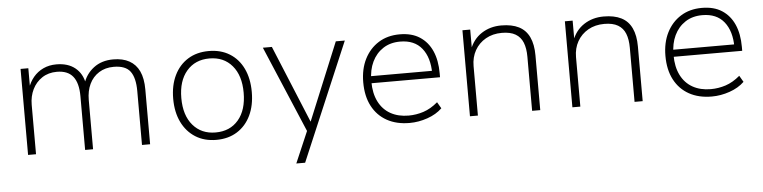

<svg xmlns="http://www.w3.org/2000/svg" viewBox="-43 -699 4301 1083"><g transform="rotate(-5 2107.5 -157.5)"><path d="M94 0V-487H138V-372H132Q144 -409 167 -436.5Q190 -464 223 -479.5Q256 -495 297 -495Q363 -495 403.5 -462Q444 -429 454 -371H446Q463 -426 508 -460.5Q553 -495 619 -495Q673 -495 710 -474.5Q747 -454 766 -413.5Q785 -373 785 -310V0H739V-305Q739 -380 712 -416.5Q685 -453 618 -453Q570 -453 534.5 -430.5Q499 -408 480.5 -369Q462 -330 462 -279V0H417V-305Q417 -379 387.5 -416Q358 -453 296 -453Q248 -453 212.5 -429.5Q177 -406 158 -367Q139 -328 139 -280V0Z M1160 8Q1092 8 1042 -23.5Q992 -55 964.5 -111.5Q937 -168 937 -244Q937 -320 964.5 -376.5Q992 -433 1042 -464Q1092 -495 1160 -495Q1228 -495 1278 -464Q1328 -433 1355 -376.5Q1382 -320 1382 -244Q1382 -168 1355 -111.5Q1328 -55 1278 -23.5Q1228 8 1160 8ZM1159 -34Q1241 -34 1288.5 -90Q1336 -146 1336 -244Q1336 -341 1288.5 -397Q1241 -453 1160 -453Q1079 -453 1031 -397Q983 -341 983 -244Q983 -146 1031 -90Q1079 -34 1159 -34Z M1597 180 1679 -11V16L1466 -487H1517L1705 -31H1691L1879 -487H1930L1647 180Z M2254 8Q2180 8 2126 -22Q2072 -52 2042.5 -108Q2013 -164 2013 -243Q2013 -318 2041.5 -374.5Q2070 -431 2121 -463Q2172 -495 2241 -495Q2309 -495 2354.5 -465.5Q2400 -436 2423.5 -383Q2447 -330 2447 -256V-234H2042V-274H2425L2405 -258Q2405 -349 2363 -401.5Q2321 -454 2240 -454Q2184 -454 2143.5 -427.5Q2103 -401 2081 -355Q2059 -309 2059 -249V-243Q2059 -177 2082.5 -130Q2106 -83 2149.5 -58.5Q2193 -34 2252 -34Q2295 -34 2336.5 -47.5Q2378 -61 2418 -95L2439 -59Q2406 -27 2355.5 -9.5Q2305 8 2254 8Z M2596 0V-487H2640V-372H2634Q2656 -432 2704.5 -463.5Q2753 -495 2816 -495Q2876 -495 2915.5 -475Q2955 -455 2974.5 -413.5Q2994 -372 2994 -310V0H2948V-306Q2948 -354 2935 -386.5Q2922 -419 2893 -436Q2864 -453 2816 -453Q2764 -453 2724.5 -430.5Q2685 -408 2663 -369Q2641 -330 2641 -280V0Z M3176 0V-487H3220V-372H3214Q3236 -432 3284.5 -463.5Q3333 -495 3396 -495Q3456 -495 3495.5 -475Q3535 -455 3554.5 -413.5Q3574 -372 3574 -310V0H3528V-306Q3528 -354 3515 -386.5Q3502 -419 3473 -436Q3444 -453 3396 -453Q3344 -453 3304.5 -430.5Q3265 -408 3243 -369Q3221 -330 3221 -280V0Z M3965 8Q3891 8 3837 -22Q3783 -52 3753.5 -108Q3724 -164 3724 -243Q3724 -318 3752.5 -374.5Q3781 -431 3832 -463Q3883 -495 3952 -495Q4020 -495 4065.5 -465.5Q4111 -436 4134.5 -383Q4158 -330 4158 -256V-234H3753V-274H4136L4116 -258Q4116 -349 4074 -401.5Q4032 -454 3951 -454Q3895 -454 3854.5 -427.5Q3814 -401 3792 -355Q3770 -309 3770 -249V-243Q3770 -177 3793.5 -130Q3817 -83 3860.5 -58.5Q3904 -34 3963 -34Q4006 -34 4047.5 -47.5Q4089 -61 4129 -95L4150 -59Q4117 -27 4066.5 -9.5Q4016 8 3965 8Z"/></g></svg>

Font: Nunito Sans 10pt ExtraLight
Style: Regular
Weight: 250
Designer: Vernon Adams
Foundry: Vernon Adams
Version: Version 3.101;gftools[0.9.27]